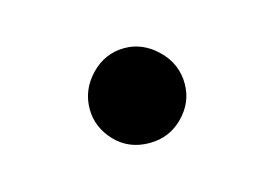

<svg xmlns="http://www.w3.org/2000/svg" viewBox="-35 -409 323 227"><g transform="rotate(-15 126.5 -296.0)"><path d="M127 -237.8Q101.6 -237.8 85.2 -255.1Q68.8 -272.5 68.8 -294.9Q68.8 -318.4 85.9 -336.2Q103 -354 127 -354Q149.4 -354 167.2 -336.7Q185.1 -319.3 185.1 -294.9Q185.1 -272 168.2 -254.9Q151.4 -237.8 127 -237.8Z"/></g></svg>

Font: Linux Libertine G
Style: Regular
Weight: 400
Designer: Philipp H. Poll
Foundry: Philipp H. Poll
Version: Version 4.7.5